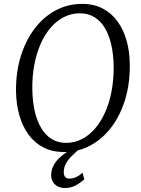

<svg xmlns="http://www.w3.org/2000/svg" viewBox="-20 -773 725 989"><path d="M309.5 10Q249 10 203.2 -13.8Q157.5 -37.5 126.5 -80.2Q95.5 -123 79.5 -179.8Q63.5 -236.5 62.5 -302.5Q61.5 -399.5 86.5 -481.5Q111.5 -563.5 157.5 -624.5Q203.5 -685.5 266.2 -719.2Q329 -753 403 -753Q464.5 -753 510.2 -728.5Q556 -704 586.5 -661.2Q617 -618.5 632.5 -562.5Q648 -506.5 648.5 -442.5Q650 -346.5 625.8 -264.2Q601.5 -182 555.8 -120.5Q510 -59 447.2 -24.5Q384.5 10 309.5 10ZM320.5 -37Q363 -37 400.8 -56Q438.5 -75 469 -110.2Q499.5 -145.5 521.5 -194.5Q543.5 -243.5 554.8 -303.5Q566 -363.5 565.5 -431.5Q564.5 -492.5 553.2 -542.5Q542 -592.5 520.2 -628.8Q498.5 -665 466.2 -684.8Q434 -704.5 391 -704.5Q348.5 -704.5 310.8 -685.8Q273 -667 242.5 -632.2Q212 -597.5 190.2 -548.8Q168.5 -500 157 -440.5Q145.5 -381 146.5 -312.5Q147.5 -251 159 -200.2Q170.5 -149.5 192.5 -113Q214.5 -76.5 246.5 -56.8Q278.5 -37 320.5 -37ZM313 195.5Q280 194.5 261.8 176Q243.5 157.5 243.5 131Q243.5 104.5 253.8 83.5Q264 62.5 280.2 46Q296.5 29.5 316.2 15.8Q336 2 355 -10.5L376 -23.5L386.5 -3.5Q368 12.5 350 30.2Q332 48 320.2 68.5Q308.5 89 308.5 113Q308.5 130.5 315.8 138.8Q323 147 337 147Q354.5 147 372 139.2Q389.5 131.5 404.5 116.5L414.5 150Q397 167 370.8 181.5Q344.5 196 313 195.5Z"/></svg>

Font: Merriweather 24pt Light
Style: Italic
Weight: 300
Italic angle: -7.8°
Version: Version 2.101